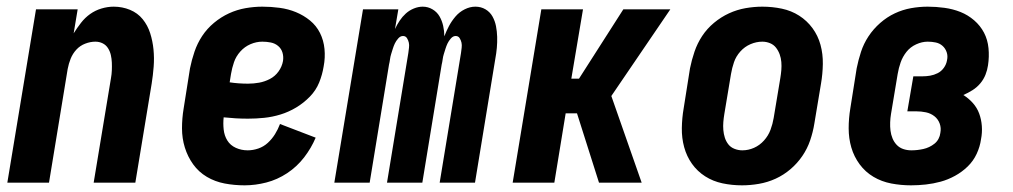

<svg xmlns="http://www.w3.org/2000/svg" viewBox="-20 -548 3040 576"><path d="M2 0 88 -520H213L201 -448Q211 -464 223 -479.5Q235 -495 250.5 -506Q266 -517 284.5 -522.5Q303 -528 321 -528Q347 -528 370 -518.5Q393 -509 408 -490.5Q423 -472 430.5 -448.5Q438 -425 440.5 -399.5Q443 -374 441 -348Q439 -322 435 -297L386 0H261L313 -314Q315 -325 315.5 -337Q316 -349 315.5 -360.5Q315 -372 312.5 -383Q310 -394 304 -403.5Q298 -413 288 -418Q278 -423 266 -423Q251 -423 235.5 -417Q220 -411 209 -399Q198 -387 192 -372Q186 -357 183 -341L127 0Z M714 8Q683 8 654 2.5Q625 -3 600.5 -17.5Q576 -32 559.5 -55Q543 -78 534.5 -105.5Q526 -133 526 -163Q526 -193 531 -223L550 -343Q555 -368 563.5 -393Q572 -418 586.5 -440Q601 -462 622 -479.5Q643 -497 667 -508Q691 -519 716.5 -523.5Q742 -528 767 -528Q793 -528 819 -524.5Q845 -521 868 -511.5Q891 -502 910 -486.5Q929 -471 940 -449Q951 -427 953.5 -401Q956 -375 951 -349Q947 -324 937.5 -300.5Q928 -277 909.5 -258Q891 -239 868.5 -225.5Q846 -212 821.5 -204.5Q797 -197 772.5 -194.5Q748 -192 724 -192Q705 -192 687.5 -193Q670 -194 651 -196Q649 -178 651 -159.5Q653 -141 662 -126.5Q671 -112 687.5 -104.5Q704 -97 723 -97Q739 -97 755 -102.5Q771 -108 783.5 -119.5Q796 -131 805 -145.5Q814 -160 820 -176L927 -135Q914 -104 892.5 -76Q871 -48 841.5 -28.5Q812 -9 779 -0.5Q746 8 714 8ZM724 -297Q741 -297 757.5 -300Q774 -303 789.5 -311Q805 -319 815.5 -333.5Q826 -348 829 -365Q831 -378 827.5 -390Q824 -402 814.5 -410Q805 -418 792.5 -420.5Q780 -423 767 -423Q749 -423 731.5 -415.5Q714 -408 701 -393.5Q688 -379 682 -361.5Q676 -344 673 -326L669 -301Q682 -299 696 -298Q710 -297 724 -297Z M983 0 1069 -520H1175L1165 -461Q1171 -474 1179 -486Q1187 -498 1197.5 -507.5Q1208 -517 1221.5 -522.5Q1235 -528 1248 -528Q1264 -528 1277.5 -520Q1291 -512 1298.5 -499Q1306 -486 1309.5 -470.5Q1313 -455 1313 -439Q1319 -455 1327 -470Q1335 -485 1346.5 -498.5Q1358 -512 1374 -520Q1390 -528 1406 -528Q1423 -528 1436.5 -520Q1450 -512 1457.5 -498.5Q1465 -485 1468 -469.5Q1471 -454 1471.5 -437.5Q1472 -421 1470.5 -404.5Q1469 -388 1466 -372L1405 0H1299L1363 -389Q1364 -397 1365 -405Q1366 -413 1364.5 -420Q1363 -427 1359 -433.5Q1355 -440 1347 -440Q1339 -440 1332.5 -432.5Q1326 -425 1322.5 -417.5Q1319 -410 1316.5 -402Q1314 -394 1311.5 -386Q1309 -378 1308 -370Q1307 -362 1305 -354L1247 0H1141L1205 -389Q1206 -397 1207 -405Q1208 -413 1206.5 -420Q1205 -427 1201 -433.5Q1197 -440 1189 -440Q1181 -440 1174.5 -432.5Q1168 -425 1164.5 -417.5Q1161 -410 1158.5 -402Q1156 -394 1153.5 -386Q1151 -378 1150 -370Q1149 -362 1147 -354L1089 0Z M1777 0 1711 -208H1677L1643 0H1518L1604 -520H1729L1694 -312H1717L1850 -520H1991L1814 -260L1905 0Z M2206 8Q2176 8 2147.5 2Q2119 -4 2095.5 -19Q2072 -34 2056 -56.5Q2040 -79 2032.5 -106.5Q2025 -134 2025.5 -164Q2026 -194 2031 -223L2050 -343Q2055 -368 2063.5 -393Q2072 -418 2086.5 -440Q2101 -462 2122 -479.5Q2143 -497 2167 -508Q2191 -519 2216.5 -523.5Q2242 -528 2267 -528Q2297 -528 2325.5 -522Q2354 -516 2377.5 -501Q2401 -486 2417.5 -463.5Q2434 -441 2441.5 -413.5Q2449 -386 2448.5 -356Q2448 -326 2443 -297L2423 -177Q2419 -152 2410.5 -127Q2402 -102 2387 -80Q2372 -58 2351.5 -40.5Q2331 -23 2307 -12Q2283 -1 2257 3.5Q2231 8 2206 8ZM2207 -97Q2225 -97 2242 -104.5Q2259 -112 2272 -126.5Q2285 -141 2291.5 -158.5Q2298 -176 2301 -194L2321 -314Q2323 -326 2324 -338Q2325 -350 2324 -362Q2323 -374 2319 -385Q2315 -396 2308 -405Q2301 -414 2290 -418.5Q2279 -423 2267 -423Q2249 -423 2231.5 -415.5Q2214 -408 2201 -393.5Q2188 -379 2182 -361.5Q2176 -344 2173 -326L2153 -206Q2151 -194 2150 -182Q2149 -170 2150 -158Q2151 -146 2154.5 -135Q2158 -124 2165 -115Q2172 -106 2183.5 -101.5Q2195 -97 2207 -97Z M2713 8Q2683 8 2654 2.5Q2625 -3 2600.5 -17.5Q2576 -32 2559 -55Q2542 -78 2534 -105.5Q2526 -133 2526 -163Q2526 -193 2531 -223L2550 -343Q2555 -368 2563 -392.5Q2571 -417 2585.5 -439Q2600 -461 2620.5 -479Q2641 -497 2664.5 -508Q2688 -519 2713 -523.5Q2738 -528 2763 -528Q2788 -528 2813.5 -524.5Q2839 -521 2861.5 -512Q2884 -503 2902.5 -487Q2921 -471 2932 -450Q2943 -429 2945.5 -403.5Q2948 -378 2944 -352Q2942 -338 2936.5 -324Q2931 -310 2921 -298Q2911 -286 2897.5 -277.5Q2884 -269 2870 -263Q2886 -253 2898.5 -239Q2911 -225 2917.5 -207.5Q2924 -190 2925.5 -170Q2927 -150 2923 -130Q2920 -108 2910 -86.5Q2900 -65 2883 -48.5Q2866 -32 2845 -20.5Q2824 -9 2802 -3Q2780 3 2757.5 5.5Q2735 8 2713 8ZM2714 -97Q2723 -97 2732 -98Q2741 -99 2750 -101Q2759 -103 2767.5 -107Q2776 -111 2783.5 -117Q2791 -123 2795.5 -131.5Q2800 -140 2801 -149Q2804 -164 2799 -177.5Q2794 -191 2783 -199.5Q2772 -208 2758 -211Q2744 -214 2729 -214H2702L2720 -319H2747Q2759 -319 2770.5 -321Q2782 -323 2793 -328.5Q2804 -334 2811.5 -344.5Q2819 -355 2821 -367Q2824 -380 2820 -391.5Q2816 -403 2807.5 -410.5Q2799 -418 2787.5 -420.5Q2776 -423 2763 -423Q2746 -423 2728.5 -415Q2711 -407 2699.5 -392.5Q2688 -378 2682 -361Q2676 -344 2673 -326L2653 -206Q2651 -194 2650.5 -181Q2650 -168 2651.5 -156Q2653 -144 2657.5 -133Q2662 -122 2670 -113.5Q2678 -105 2689.5 -101Q2701 -97 2714 -97Z"/></svg>

Font: Iosevka Term Curly Extrabold
Style: Italic
Weight: 800
Italic angle: -9°
Designer: Belleve Invis
Foundry: Belleve Invis
Version: Version 32.3.0